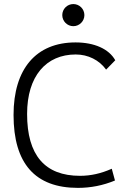

<svg xmlns="http://www.w3.org/2000/svg" viewBox="-20 -911 626 941"><path d="M361.8 9.8C424.3 9.8 484.9 -2 543.5 -26.4L527.8 -84C476.1 -61 425.3 -49.3 372.1 -49.3C199.7 -49.3 112.8 -150.4 112.8 -352.5C112.8 -538.6 206.5 -644 351.1 -644C411.6 -644 466.3 -616.7 500 -569.8L544.9 -615.7C513.7 -671.4 442.4 -703.1 350.1 -703.1C156.7 -703.1 46.4 -573.2 46.4 -347.7C46.4 -109.4 152.3 9.8 361.8 9.8ZM339.4 -782.7C369.1 -782.7 393.6 -807.1 393.6 -836.9C393.6 -867.2 369.1 -891.1 339.4 -891.1C309.6 -891.1 285.2 -867.2 285.2 -836.9C285.2 -807.1 309.6 -782.7 339.4 -782.7Z"/></svg>

Font: Cascadia Mono NF Light
Style: Regular
Weight: 300
Monospace: yes
Designer: Aaron Bell
Foundry: Saja Typeworks
Version: Version 2404.023